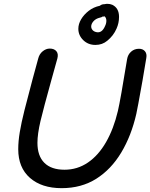

<svg xmlns="http://www.w3.org/2000/svg" viewBox="-20 -970 783 1000"><path d="M75 -193Q75 -97 136 -43.5Q197 10 301 10Q404 10 481.5 -39Q559 -88 611.5 -175.5Q664 -263 690 -377Q696 -403 722 -549Q724 -563 742 -668Q746 -690 735 -703Q724 -716 704 -716Q680 -716 663 -701Q646 -686 642 -662Q607 -447 594 -392Q572 -299 532.5 -230Q493 -161 438 -123.5Q383 -86 316 -86Q247 -86 211 -122Q175 -158 175 -226Q175 -272 191 -340Q207 -407 247 -551L279 -666Q285 -690 273.5 -703.5Q262 -717 239 -717Q220 -717 202.5 -703Q185 -689 179 -665L149 -555Q124 -462 107.5 -396Q91 -330 83 -282Q75 -234 75 -193ZM477 -736Q513 -736 539 -758Q571 -784 587 -821Q600 -850 600 -882Q600 -928 565 -945Q553 -950 540 -950H535L523 -948H521Q510 -948 500 -940Q467 -933 442 -913.5Q417 -894 402.5 -869.5Q388 -845 388 -820Q388 -786 413.5 -761Q439 -736 477 -736ZM486 -802Q471 -804 463 -812.5Q455 -821 455 -832Q455 -846 467 -859.5Q479 -873 500 -878Q510 -880 513 -883Q514 -884 518 -884H522L524 -885H525Q534 -876 534 -862Q534 -848 527 -834Q512 -799 486 -802Z"/></svg>

Font: Balsamiq Sans
Style: Italic
Weight: 400
Italic angle: -12°
Designer: Michael Angeles
Foundry: Balsamiq SRL
Version: Version 1.020; ttfautohint (v1.8.4.7-5d5b);gftools[0.9.26]